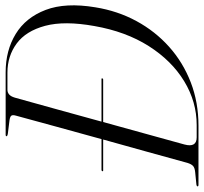

<svg xmlns="http://www.w3.org/2000/svg" viewBox="-46 -698 740 697"><g transform="rotate(-90 324.5 -350.0)"><path d="M-4 -3.5Q-4 -6.5 2.5 -7.5L47.5 -12Q63 -13.5 69.8 -19.5Q76.5 -25.5 81 -39.5Q99 -105 121 -184.5Q143 -264 166 -346H53Q50 -346 51 -349Q52 -352 55.5 -352H167.5Q190.5 -436 212.8 -516.5Q235 -597 252.5 -662Q256 -674 252.8 -679Q249.5 -684 236 -686L187.5 -692Q178 -693.5 178 -697Q178 -700 183 -700H410Q489.5 -700 549.2 -663.5Q609 -627 636.5 -554.8Q664 -482.5 646 -374.5Q633 -293.5 596 -225.2Q559 -157 502.5 -106.5Q446 -56 373.5 -28Q301 0 216.5 0H1.5Q-4 0 -4 -3.5ZM218.5 -6.5Q303 -6.5 377.5 -51.8Q452 -97 505 -180.2Q558 -263.5 578 -378Q597.5 -486.5 578.8 -556.5Q560 -626.5 514.5 -660Q469 -693.5 409 -693.5H346.5Q337 -693.5 329.8 -687.5Q322.5 -681.5 318 -666.5Q298.5 -597 276.2 -516Q254 -435 231 -352H386Q389 -352 388 -349Q387 -346 384 -346H229.5Q207.5 -266.5 186.5 -190.5Q165.5 -114.5 148 -51Q136 -6.5 174 -6.5Z"/></g></svg>

Font: Fraunces 144pt Light
Style: Italic
Weight: 300
Italic angle: -16°
Version: Version 1.000;[0bf87f6ff]